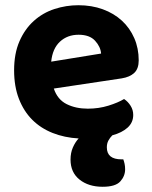

<svg xmlns="http://www.w3.org/2000/svg" viewBox="-20 -516 583 735"><path d="M186 -177Q200 -135 235 -117.5Q270 -100 316 -100Q358 -100 395 -111.5Q432 -123 455 -137Q470 -127 480 -111Q490 -95 490 -76Q490 -47 468.5 -27.5Q447 -8 410 2Q401 11 395 22Q389 33 389 48Q389 94 445 94H452Q455 102 457 111.5Q459 121 459 132Q459 158 440.5 178.5Q422 199 373 199Q319 199 284.5 171.5Q250 144 250 95Q250 69 259 48.5Q268 28 281 14Q227 11 181.5 -7Q136 -25 103.5 -57.5Q71 -90 52.5 -137.5Q34 -185 34 -247Q34 -311 54.5 -358Q75 -405 109.5 -436Q144 -467 188.5 -481.5Q233 -496 280 -496Q331 -496 373.5 -480.5Q416 -465 446.5 -437Q477 -409 494 -370Q511 -331 511 -285Q511 -253 494 -237Q477 -221 446 -216ZM176 -280 367 -311Q365 -337 344 -360Q323 -383 281 -383Q238 -383 209.5 -356.5Q181 -330 176 -280Z"/></svg>

Font: Baloo 2 Latin
Style: Bold
Weight: 400
Designer: Sarang Kulkarni and Ek Type
Foundry: Ek Type
Version: Version 1.001